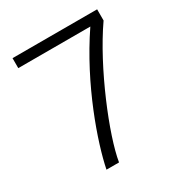

<svg xmlns="http://www.w3.org/2000/svg" viewBox="-170 -845 912 967"><g transform="rotate(-30 286.0 -361.5)"><path d="M41 -723V-665H460C295 -422 198 -140 170 0H243C266 -143 397 -463 533 -658V-723Z"/></g></svg>

Font: United Sans ExtraLight
Style: Regular
Weight: 200
Designer: Pablo Impallari, Rodrigo Fuenzalida (Modified by Dan O. Williams)
Version: Version 1.000;PS 001.000;hotconv 1.0.88;makeotf.lib2.5.64775